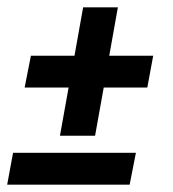

<svg xmlns="http://www.w3.org/2000/svg" viewBox="-44 -552 470 522"><path d="M214.5 -183H119L142.5 -314H23L40 -400.5H158.5L182 -532H276.5L253 -400.5H372.5L356.5 -314H238ZM-24.5 -50 -8.5 -136.5H325.5L308.5 -50Z"/></svg>

Font: Cabin Condensed
Style: Bold Italic
Weight: 700
Width: 3
Italic angle: -10°
Designer: Pablo Impallari
Foundry: Pablo Impallari. http://www.impallari.com Igino Marini. http://www.ikern.com
Version: Version 3.001; ttfautohint (v1.8.3)